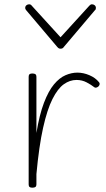

<svg xmlns="http://www.w3.org/2000/svg" viewBox="-20 -856 494 891"><path d="M130 15Q121 15 117 11.5Q113 8 113 0V-500Q113 -508 117 -511.5Q121 -515 130 -515Q140 -515 144.5 -511.5Q149 -508 149 -500V-239Q163 -324 184 -379Q205 -434 230.5 -464.5Q256 -495 284 -507Q312 -519 339 -519Q367 -519 395 -507Q423 -495 439 -475Q443 -471 442.5 -466Q442 -461 438 -456Q433 -451 427 -449.5Q421 -448 415 -453Q404 -462 382.5 -473.5Q361 -485 335 -485Q304 -485 276 -465Q248 -445 223.5 -396.5Q199 -348 180 -263Q161 -178 149 -48V0Q149 8 144.5 11.5Q140 15 130 15ZM407 -836Q414 -836 419.5 -831.5Q425 -827 425 -819Q425 -816 424 -813Q423 -810 420 -808L277 -639Q273 -633 269 -631.5Q265 -630 261 -630Q257 -630 253.5 -631.5Q250 -633 245 -639L102 -808Q100 -810 98.5 -813Q97 -816 97 -819Q97 -827 102.5 -831.5Q108 -836 115 -836Q119 -836 122 -834.5Q125 -833 127 -830L261 -683L395 -830Q398 -833 400.5 -834.5Q403 -836 407 -836Z"/></svg>

Font: Playwrite FR Moderne Thin
Style: Regular
Weight: 250
Version: Version 1.002